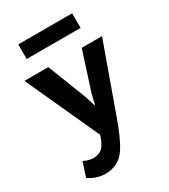

<svg xmlns="http://www.w3.org/2000/svg" viewBox="-202 -739 904 1025"><g transform="rotate(-30 250.0 -226.0)"><path d="M12.2 0ZM251.5 -220.2 271.5 -156.7H273.9L289.1 -220.2L365.2 -457H490.2L341.8 -43Q333 -18.6 323.7 5.4Q314.5 29.3 304.7 51Q294.9 72.8 285.2 91.1Q275.4 109.4 266.1 123Q240.7 159.7 208.5 174.6Q176.3 189.5 139.6 189.5Q117.2 189.5 89.4 181.4Q61.5 173.3 38.1 156.2L66.9 68.4Q75.7 73.2 84.7 76.4Q93.8 79.6 101.8 81.3Q109.9 83 116.5 83.7Q123 84.5 126.5 84.5Q140.1 84.5 156.5 79.3Q172.9 74.2 185.1 61Q194.8 50.8 203.9 31.7Q212.9 12.7 218.3 -5.9L12.2 -457H159.2ZM81.1 -642.1H413.1V-552.2H81.1Z"/></g></svg>

Font: PT Astra Sans
Style: Bold
Weight: 700
Designer: A.Korolkova, I. Chaeva
Foundry: ParaType Ltd
Version: Version 1.001; ttfautohint (v1.6)